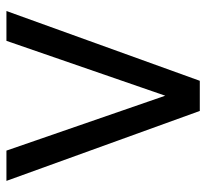

<svg xmlns="http://www.w3.org/2000/svg" viewBox="-42 -593 635 591"><g transform="rotate(-90 275.5 -297.5)"><path d="M445.3 -595.2 276.4 -106.4 107.4 -595.2H14.2L229.5 0H322.3L537.1 -595.2Z"/></g></svg>

Font: Now Medium
Style: Regular
Weight: 500
Designer: Alfredo Marco Pradil
Foundry: Alfredo Marco Pradil
Version: Version 1.200;hotconv 1.0.109;makeotfexe 2.5.65596